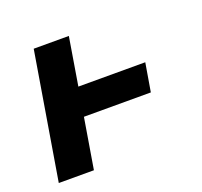

<svg xmlns="http://www.w3.org/2000/svg" viewBox="-98 -642 796 755"><g transform="rotate(-20 300.0 -265.0)"><path d="M26 0 114 -530H261L228 -330H508L488 -211H208L173 0Z"/></g></svg>

Font: Iosevka Slab HvExObl
Style: Regular
Weight: 900
Width: 7
Italic angle: -9°
Monospace: yes
Designer: Belleve Invis
Foundry: Belleve Invis
Version: Version 11.1.1; ttfautohint (v1.8.3)